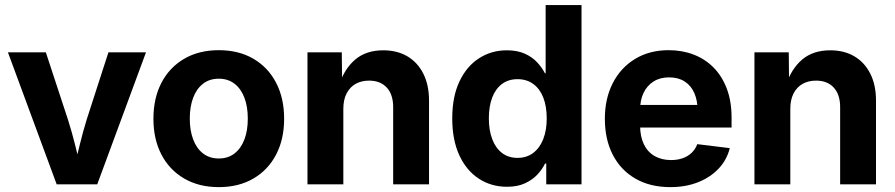

<svg xmlns="http://www.w3.org/2000/svg" viewBox="-20 -748 3632 779"><path d="M210 0 12.2 -535.6H166L255.9 -262.2Q272 -211.4 284.7 -160.2Q297.4 -108.9 310.5 -55.2H277.8Q291 -108.9 303.5 -160.2Q315.9 -211.4 331.5 -262.2L419.9 -535.6H572.3L374.5 0Z M867.7 11.2Q787.1 11.2 727.3 -23.7Q667.5 -58.6 635 -120.8Q602.5 -183.1 602.5 -266.1Q602.5 -349.6 635 -412.1Q667.5 -474.6 727.3 -509.5Q787.1 -544.4 867.7 -544.4Q948.7 -544.4 1008.3 -509.5Q1067.9 -474.6 1100.3 -412.1Q1132.8 -349.6 1132.8 -266.1Q1132.8 -183.1 1100.3 -120.8Q1067.9 -58.6 1008.3 -23.7Q948.7 11.2 867.7 11.2ZM867.7 -105Q905.3 -105 931.6 -125.5Q958 -146 971.7 -182.4Q985.4 -218.8 985.4 -266.6Q985.4 -314.9 971.7 -351.3Q958 -387.7 931.6 -408.2Q905.3 -428.7 867.7 -428.7Q830.1 -428.7 803.7 -408.2Q777.3 -387.7 763.7 -351.3Q750 -314.9 750 -266.6Q750 -218.8 763.7 -182.4Q777.3 -146 803.7 -125.5Q830.1 -105 867.7 -105Z M1373 -306.2V0H1227.5V-535.6H1366.7L1368.2 -400.4H1354.5Q1377 -468.8 1421.1 -506.3Q1465.3 -543.9 1535.2 -543.9Q1591.3 -543.9 1632.8 -519.5Q1674.3 -495.1 1697.5 -449.2Q1720.7 -403.3 1720.7 -339.4V0H1575.2V-313.5Q1575.2 -364.3 1549.3 -392.6Q1523.4 -420.9 1477.5 -420.9Q1446.8 -420.9 1423.3 -408Q1399.9 -395 1386.5 -369.4Q1373 -343.8 1373 -306.2Z M2037.1 9.8Q1973.1 9.8 1922.6 -23.2Q1872.1 -56.2 1843.5 -118.2Q1814.9 -180.2 1814.9 -267.6Q1814.9 -356 1844.2 -417.7Q1873.5 -479.5 1923.8 -511.7Q1974.1 -543.9 2036.1 -543.9Q2078.6 -543.9 2108.6 -530.5Q2138.7 -517.1 2158.7 -495.8Q2178.7 -474.6 2190.9 -450.7H2193.8V-727.5H2339.4V0H2196.3V-84.5H2191.4Q2179.7 -60.1 2159.2 -38.6Q2138.7 -17.1 2108.6 -3.7Q2078.6 9.8 2037.1 9.8ZM2079.6 -107.4Q2116.7 -107.4 2143.3 -127.4Q2169.9 -147.5 2184.1 -183.6Q2198.2 -219.7 2198.2 -267.6Q2198.2 -316.4 2184.3 -352.1Q2170.4 -387.7 2143.8 -407.2Q2117.2 -426.8 2079.6 -426.8Q2042.5 -426.8 2016.4 -407Q1990.2 -387.2 1976.8 -351.6Q1963.4 -315.9 1963.4 -267.6Q1963.4 -219.7 1977.1 -183.6Q1990.7 -147.5 2016.8 -127.4Q2043 -107.4 2079.6 -107.4Z M2699.7 11.2Q2617.7 11.2 2558.1 -23.2Q2498.5 -57.6 2466.3 -119.9Q2434.1 -182.1 2434.1 -266.1Q2434.1 -348.1 2466.3 -410.9Q2498.5 -473.6 2556.9 -509Q2615.2 -544.4 2692.9 -544.4Q2747.6 -544.4 2794.2 -526.6Q2840.8 -508.8 2875.2 -473.9Q2909.7 -439 2929 -387.9Q2948.2 -336.9 2948.2 -270.5V-230.5H2491.2V-322.3H2877.4L2810.5 -298.8Q2810.5 -339.8 2797.1 -370.4Q2783.7 -400.9 2757.8 -417.5Q2731.9 -434.1 2694.8 -434.1Q2657.7 -434.1 2631.3 -417.2Q2605 -400.4 2591.1 -371.1Q2577.1 -341.8 2577.1 -303.2V-238.8Q2577.1 -193.8 2592.5 -162.4Q2607.9 -130.9 2636.2 -114.7Q2664.6 -98.6 2702.6 -98.6Q2729 -98.6 2750.2 -106.2Q2771.5 -113.8 2786.4 -128.2Q2801.3 -142.6 2809.1 -163.1L2940.9 -147Q2929.2 -99.6 2896 -64.2Q2862.8 -28.8 2812.7 -8.8Q2762.7 11.2 2699.7 11.2Z M3186.5 -306.2V0H3041V-535.6H3180.2L3181.6 -400.4H3168Q3190.4 -468.8 3234.6 -506.3Q3278.8 -543.9 3348.6 -543.9Q3404.8 -543.9 3446.3 -519.5Q3487.8 -495.1 3511 -449.2Q3534.2 -403.3 3534.2 -339.4V0H3388.7V-313.5Q3388.7 -364.3 3362.8 -392.6Q3336.9 -420.9 3291 -420.9Q3260.3 -420.9 3236.8 -408Q3213.4 -395 3200 -369.4Q3186.5 -343.8 3186.5 -306.2Z"/></svg>

Font: Inter 20pt
Style: Bold
Weight: 700
Version: Version 4.001;git-66647c0bb